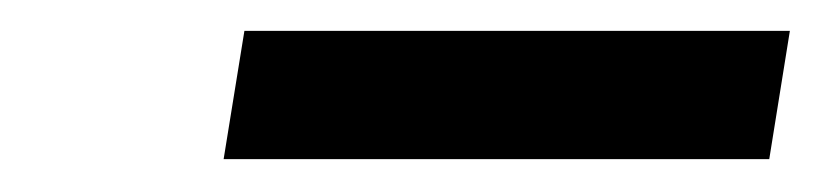

<svg xmlns="http://www.w3.org/2000/svg" viewBox="-20 -731 531 122"><path d="M468.8 -629.9H122.1L135.3 -711.4H481.9Z"/></svg>

Font: RobotoInd
Style: Bold Italic
Weight: 700
Italic angle: -12°
Designer: Google
Version: Version 2.001150; 2014